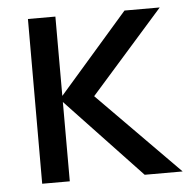

<svg xmlns="http://www.w3.org/2000/svg" viewBox="-44 -584 618 627"><g transform="rotate(-5 265.0 -270.0)"><path d="M69.5 0H160V-260L405.5 0H530L263.5 -270L502 -540H386.5L160 -280V-540H70Z"/></g></svg>

Font: Eudonet Medium
Style: Regular
Weight: 500
Designer: Mikhail Sharanda
Foundry: Mikhail Sharanda
Version: Version 4.503;Glyphs 3.1.2 (3151)